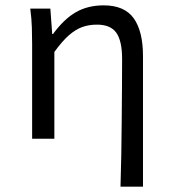

<svg xmlns="http://www.w3.org/2000/svg" viewBox="-20 -518 640 717"><path d="M430 179Q432 119 433 57Q434 -5 434.5 -66.5Q435 -128 435.5 -186.5Q436 -245 436 -297Q436 -365 414.5 -395.5Q393 -426 342 -426Q312 -426 287 -417Q262 -408 237 -386Q212 -364 183 -324V0H100V-353Q100 -382 99 -415Q98 -448 93 -486H168L175 -391H178Q219 -447 263.5 -472.5Q308 -498 367 -498Q445 -498 479.5 -449.5Q514 -401 514 -308V179Z"/></svg>

Font: Source Code Variable
Style: Regular
Weight: 400
Monospace: yes
Designer: Paul D. Hunt, Teo Tuominen
Foundry: Adobe Systems Incorporated
Version: Version 1.010;hotconv 1.0.106;makeotfexe 2.5.65593